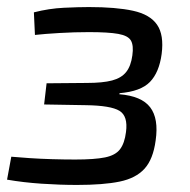

<svg xmlns="http://www.w3.org/2000/svg" viewBox="-21 -515 538 544"><path d="M231 -495Q308 -495 356 -484.5Q404 -474 424 -445Q444 -416 437 -362Q430 -310 404 -283Q378 -256 318 -251L317 -248Q380 -243 404.5 -211Q429 -179 420 -117Q413 -64 388.5 -37Q364 -10 318 -0.5Q272 9 197 9Q149 9 97 5.5Q45 2 -1 -6L11 -71Q33 -69 63 -67Q93 -65 127 -64Q161 -63 192 -63Q247 -63 276.5 -69Q306 -75 319 -92Q332 -109 336 -141Q342 -186 317.5 -201Q293 -216 222 -217L104 -219L111 -279L225 -280Q270 -280 296.5 -287Q323 -294 336.5 -311Q350 -328 354 -358Q358 -386 350 -400Q342 -414 314 -419Q286 -424 231 -424Q190 -424 147.5 -421.5Q105 -419 78 -416L75 -480Q118 -491 160 -493Q202 -495 231 -495Z"/></svg>

Font: Exo 2
Style: Italic
Weight: 400
Italic angle: -8°
Designer: Natanael Gama
Foundry: Natanael Gama
Version: Version 2.010